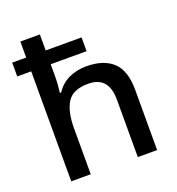

<svg xmlns="http://www.w3.org/2000/svg" viewBox="-137 -870 903 981"><g transform="rotate(-20 315.0 -380.0)"><path d="M189 -760V-673H384V-598H189V-534Q189 -508 187 -483.5Q185 -459 183 -444H190Q216 -485 259.5 -505.5Q303 -526 355 -526Q450 -526 500 -479Q550 -432 550 -328V0H445V-313Q445 -439 334 -439Q251 -439 220 -390Q189 -341 189 -249V0H83V-598H7V-673H83V-760Z"/></g></svg>

Font: Noto Sans Telugu Medium
Style: Regular
Weight: 500
Designer: Jelle Bosma - Monotype Design Team
Foundry: Monotype Imaging Inc.
Version: Version 2.005; ttfautohint (v1.8.4.7-5d5b)